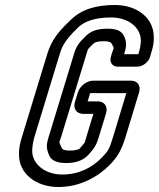

<svg xmlns="http://www.w3.org/2000/svg" viewBox="-20 -718 636 769"><path d="M372 -312H331L341 -345H486L433 -170C417 -118 414 -114 385 -84C350 -49 299 -19 229 -19C160 -19 107 -62 109 -117C110 -133 112 -149 118 -170L220 -504C225 -520 231 -534 239 -546C246 -557 261 -578 295 -610C319 -632 359 -648 425 -648C496 -648 547 -606 544 -550C543 -537 541 -523 535 -504L534 -501H477L478 -504C485 -527 490 -548 476 -575C465 -598 439 -603 410 -603C378 -603 347 -598 322 -572C299 -550 286 -534 277 -504L175 -170C167 -144 163 -126 177 -96C186 -73 213 -65 245 -65C277 -65 311 -72 335 -99C358 -124 367 -139 376 -170L405 -265C413 -291 398 -312 372 -312ZM505 -395H354C328 -395 300 -374 292 -348L280 -309C272 -283 287 -262 313 -262H354L326 -170C317 -139 322 -150 299 -123C299 -122 288 -115 260 -115C234 -115 229 -121 227 -126C215 -154 216 -142 225 -170L327 -504C334 -526 330 -519 355 -544C358 -547 367 -553 395 -553C418 -553 426 -548 427 -543C440 -520 436 -531 428 -504L424 -490C418 -469 430 -451 451 -451H530C551 -451 575 -469 581 -490L585 -504C591 -524 596 -542 596 -563C599 -646 529 -698 440 -698C368 -698 309 -682 265 -640C230 -607 208 -582 196 -561C185 -544 176 -523 170 -504L68 -170C60 -145 56 -123 56 -103C54 -20 127 31 214 31C301 31 372 -10 418 -56C453 -92 466 -116 483 -170L537 -348C545 -374 531 -395 505 -395Z"/></svg>

Font: DIN Rundschrift
Style: MittelKontKu
Weight: 400
Version: Version 1.027